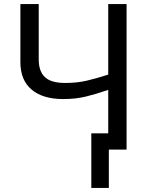

<svg xmlns="http://www.w3.org/2000/svg" viewBox="-20 -734 738 942"><path d="M601 0H514V188H428V-80H511V-293Q453 -273 402.5 -260.5Q352 -248 290 -248Q190 -248 135 -294.5Q80 -341 80 -429V-714H170V-442Q170 -384 200.5 -355.5Q231 -327 299 -327Q358 -327 405 -338Q452 -349 511 -368V-714H601Z"/></svg>

Font: Noto Sans Historical
Style: Regular
Weight: 400
Designer: Monotype Design Team
Foundry: Monotype Imaging Inc.
Version: Version 2.013; ttfautohint (v1.8.4.7-5d5b)